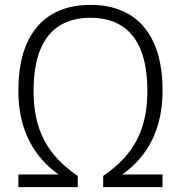

<svg xmlns="http://www.w3.org/2000/svg" viewBox="-20 -769 744 789"><path d="M55.5 0V-52H248L247 -34.5Q184.5 -73 141.8 -126Q99 -179 77.2 -246.8Q55.5 -314.5 55.5 -396.5Q55.5 -513.5 91 -592Q126.5 -670.5 192.8 -709.8Q259 -749 351.5 -749Q444.5 -749 510.8 -709.8Q577 -670.5 612.5 -592Q648 -513.5 648 -396.5Q648 -314.5 626.2 -246.8Q604.5 -179 561.8 -126Q519 -73 456.5 -34.5L455.5 -52H648V0H404V-46Q466 -88 506.2 -138.5Q546.5 -189 566 -252Q585.5 -315 585.5 -394Q585.5 -498 558 -564.8Q530.5 -631.5 478.2 -663.8Q426 -696 351.5 -696Q277.5 -696 225.2 -663.8Q173 -631.5 145.5 -564.8Q118 -498 118 -394Q118 -315 137.5 -252Q157 -189 197.2 -138.5Q237.5 -88 299.5 -46V0Z"/></svg>

Font: Encode Sans SC Light
Style: Regular
Weight: 300
Version: Version 3.002